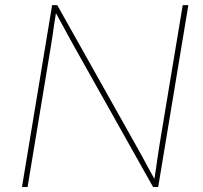

<svg xmlns="http://www.w3.org/2000/svg" viewBox="-20 -748 811 768"><path d="M67.9 0 188.5 -727.5H209L519 -175.3Q533.7 -149.9 547.4 -124.5Q561 -99.1 574.7 -74Q588.4 -48.8 602.5 -23.4H596.2Q600.6 -48.8 604 -74Q607.4 -99.1 611.3 -124.5Q615.2 -149.9 619.1 -175.3L710.9 -727.5H733.4L612.8 0H592.3L282.7 -551.3Q268.6 -576.7 254.6 -602.1Q240.7 -627.4 227.1 -652.8Q213.4 -678.2 199.2 -703.6H205.1Q200.7 -678.2 197 -652.8Q193.4 -627.4 189.7 -602.1Q186 -576.7 181.6 -551.3L90.3 0Z"/></svg>

Font: Inter Thin
Style: Italic
Weight: 250
Italic angle: -9.3988°
Designer: Rasmus Andersson
Foundry: rsms
Version: Version 4.001;git-66647c0bb